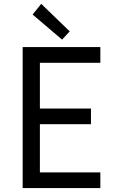

<svg xmlns="http://www.w3.org/2000/svg" viewBox="-20 -960 602 980"><path d="M95.7 0V-719.7H492.2V-639.6H183.6V-406.2H444.3V-326.2H183.6V-80.1H492.2V0ZM296.9 -757.8 146.5 -885.7 190.4 -940.4 335.9 -799.8Z"/></svg>

Font: Reddit Mono
Style: Regular
Weight: 400
Monospace: yes
Designer: Stephen Hutchings
Foundry: Reddit
Version: Version 1.014; ttfautohint (v1.8.4.7-5d5b)